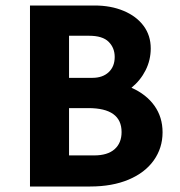

<svg xmlns="http://www.w3.org/2000/svg" viewBox="-20 -678 653 698"><path d="M571 -197Q571 -140 539 -95Q507 -50 447.5 -25Q388 0 308 0H89V-658H324Q383 -658 429.5 -638.5Q476 -619 502 -584Q528 -549 528 -502Q528 -460 509.5 -423Q491 -386 458 -359Q512 -335 541.5 -293.5Q571 -252 571 -197ZM231 -548V-395H316Q353 -395 375 -415.5Q397 -436 397 -471Q397 -504 375 -526Q353 -548 304 -548ZM422 -198Q422 -285 301 -285H231V-113H322Q371 -113 396.5 -135.5Q422 -158 422 -198Z"/></svg>

Font: Ysabeau Ultrabold
Style: Regular
Weight: 800
Designer: Christian Thalmann (Catharsis Fonts)
Version: Version 0.003